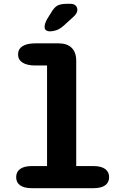

<svg xmlns="http://www.w3.org/2000/svg" viewBox="-20 -990 659 1010"><path d="M149 0Q107 0 86 -15Q65 -30 65 -58Q65 -86 86 -101.2Q107 -116.5 149 -116.5H227.5V-645.5H166.5Q122 -645.5 98.5 -660.8Q75 -676 75 -703.5Q75 -732 98.5 -747Q122 -762 166.5 -762H288.5Q333.5 -762 357.2 -738.2Q381 -714.5 381 -670V-116.5H470Q512 -116.5 533 -101.2Q554 -86 554 -58Q554 -30 533 -15Q512 0 470 0ZM242.5 -825Q232 -825 223.2 -830.2Q214.5 -835.5 214.5 -849.5Q214.5 -866 229 -891.5L246.5 -919.5Q265 -952 282.8 -961Q300.5 -970 334 -970H350Q368 -970 377.5 -961Q387 -952 387 -938Q387 -919.5 365 -900.5L314 -854Q293.5 -836.5 275.8 -830.8Q258 -825 242.5 -825Z"/></svg>

Font: Sono ExtraLight Monospace
Style: Bold
Weight: 700
Version: Version 2.112